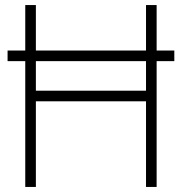

<svg xmlns="http://www.w3.org/2000/svg" viewBox="-20 -740 720 760"><path d="M80 0V-720H122V-381H558V-720H600V0H558V-339H122V0ZM10 -498V-540H670V-498Z"/></svg>

Font: Vela Sans GX ExtLt
Style: Regular
Weight: 200
Designer: Principal design: Mikhail Sharanda - project Manrope.
Design modification: Ravid Balaliev
Foundry: Mikhail Sharanda
Version: Version 1.001